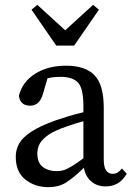

<svg xmlns="http://www.w3.org/2000/svg" viewBox="-20 -759 549 792"><path d="M416 10Q380 10 356 -11Q332 -32 326 -67Q285 -27 254 -7Q223 13 179 13Q124 13 84.5 -18.5Q45 -50 45 -112Q45 -141 58.5 -166Q72 -191 108 -215Q144 -239 211 -263Q234 -271 264 -280Q294 -289 324 -296V-321Q324 -394 302 -418Q280 -442 230 -442Q219 -442 205.5 -441Q192 -440 176 -436L157 -371Q143 -323 105 -323Q63 -323 58 -364Q72 -421 124.5 -454.5Q177 -488 253 -488Q332 -488 370 -448.5Q408 -409 408 -314V-101Q408 -69 418 -55.5Q428 -42 444 -42Q457 -42 466 -48Q475 -54 483 -64L503 -42Q485 -13 463.5 -1.5Q442 10 416 10ZM134 -127Q134 -87 157 -70Q180 -53 214 -53Q229 -53 242.5 -57Q256 -61 275 -72.5Q294 -84 324 -106V-259Q298 -252 273 -243.5Q248 -235 232 -229Q189 -212 168 -194Q147 -176 140.5 -159Q134 -142 134 -127ZM134 -739 249 -634 364 -739 388 -719 286 -571H212L110 -719Z"/></svg>

Font: Source Serif Pro
Style: Regular
Weight: 400
Designer: Frank Grießhammer
Foundry: Adobe Systems Incorporated
Version: Version 3.001;hotconv 1.0.111;makeotfexe 2.5.65597